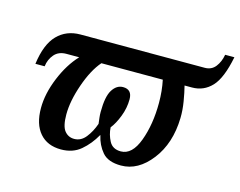

<svg xmlns="http://www.w3.org/2000/svg" viewBox="-90 -756 1127 903"><g transform="rotate(15 473.5 -305.0)"><path d="M271 10Q328 10 366.5 -22.5Q405 -55 432 -103H433Q443 -57 471.5 -23.5Q500 10 563 10Q646 10 709.5 -72Q773 -154 776 -278Q777 -316 770 -358Q763 -400 755 -431H791Q848 -431 887 -472.5Q926 -514 947 -620H902Q896 -585 877 -560.5Q858 -536 825 -536H220Q152 -536 108 -491Q64 -446 51 -348H96Q100 -382 121 -406.5Q142 -431 180 -431H242Q194 -380 162 -302Q130 -224 130 -154Q130 -76 167 -33Q204 10 271 10ZM318 -54Q289 -54 271 -76.5Q253 -99 253 -156Q253 -221 281.5 -303Q310 -385 350 -431H649Q660 -379 660 -321Q660 -216 630 -135Q600 -54 545 -54Q505 -54 488.5 -85Q472 -116 470 -151Q490 -176 506 -217.5Q522 -259 522 -301Q522 -349 478 -349Q447 -349 426.5 -316.5Q406 -284 406 -209Q406 -194 407.5 -182Q409 -170 411 -152Q397 -112 374 -83Q351 -54 318 -54Z"/></g></svg>

Font: Noto Serif SemiCondensed Semi
Style: Italic
Weight: 600
Width: 4
Italic angle: -12°
Designer: Monotype Design Team
Foundry: Monotype Imaging Inc.
Version: Version 1.901